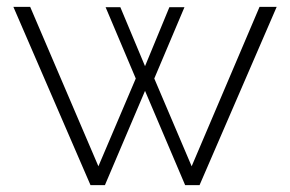

<svg xmlns="http://www.w3.org/2000/svg" viewBox="-20 -540 846 560"><path d="M539 -55 737 -520H787L562 0H520L403 -275L286 0H244L19 -520H68L267 -55L376 -311L288 -519H331L403 -347L474 -519H518L430 -311Z"/></svg>

Font: Raleway
Style: Light
Weight: 300
Designer: Matt McInerney, Pablo Impallari, Rodrigo Fuenzalida
Foundry: Matt McInerney, Pablo Impallari, Rodrigo Fuenzalida
Version: Version 3.000